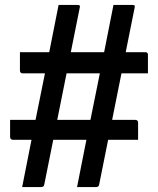

<svg xmlns="http://www.w3.org/2000/svg" viewBox="-20 -740 640 780"><path d="M218 -720Q237 -720 256.5 -720Q276 -720 295 -720Q300 -720 303 -718Q306 -716 304 -709Q286 -619 268 -529.5Q250 -440 232 -350Q214 -260 196 -170.5Q178 -81 160 9Q159 16 155 18Q151 20 146 20Q127 20 108 20Q89 20 70 20Q88 -72 106.5 -164.5Q125 -257 144 -350Q163 -443 181.5 -535.5Q200 -628 218 -720ZM441 -720Q453 -720 466.5 -720Q480 -720 493.5 -720Q507 -720 518 -720Q523 -720 526 -718Q529 -716 527 -709Q509 -619 491 -529.5Q473 -440 455 -350Q437 -260 419 -170.5Q401 -81 383 9Q382 16 378 18Q374 20 369 20Q357 20 344 20Q331 20 318.5 20Q306 20 293 20Q311 -72 329.5 -164.5Q348 -257 367 -350Q386 -443 404.5 -535.5Q423 -628 441 -720ZM581 -442H72Q67 -442 64 -445Q61 -448 61 -453Q61 -457 61 -464.5Q61 -472 61 -481Q61 -490 61 -499.5Q61 -509 61 -516.5Q61 -524 61 -528H570Q572 -528 574.5 -527.5Q577 -527 578 -525Q580 -524 580.5 -521.5Q581 -519 581 -517Q581 -513 581 -505.5Q581 -498 581 -489Q581 -480 581 -470.5Q581 -461 581 -453.5Q581 -446 581 -442ZM21 -253H530Q535 -253 538 -250Q541 -247 541 -242Q541 -238 541 -231Q541 -224 541 -215.5Q541 -207 541 -198.5Q541 -190 541 -183Q541 -176 541 -172H32Q30 -172 28 -173Q26 -174 24 -175Q23 -177 22 -179Q21 -181 21 -183Q21 -187 21 -194Q21 -201 21 -209.5Q21 -218 21 -226.5Q21 -235 21 -242Q21 -249 21 -253Z"/></svg>

Font: Recursive Monospace Medium
Style: Regular
Weight: 500
Version: Version 1.047